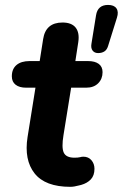

<svg xmlns="http://www.w3.org/2000/svg" viewBox="-20 -733 489 764"><path d="M89.7 -187.9 121.1 -384.1H84Q57 -384.1 42 -395.9Q27.1 -407.6 27.1 -429.3Q27.1 -458.5 45.7 -474.3Q64.2 -490 97.9 -490H137.9L151.7 -577.6Q161.9 -643.4 228.7 -643.4Q265 -643.4 281.1 -623.1Q297.1 -602.7 291.5 -565.4L279.9 -490H330Q357.9 -490 373 -478.7Q388.1 -467.4 388.1 -445.9Q388.1 -419 370.7 -401.6Q353.2 -384.1 323.2 -384.1H263.1L232.7 -195.7Q224.4 -145.8 233.7 -125.7Q243.1 -105.5 276.2 -105.5Q290 -105.5 298.4 -107.5Q305.2 -109.5 311.7 -109.5Q331.9 -109.5 343.9 -95.4Q355.9 -81.2 355.9 -61.4Q355.9 -34.7 341.5 -19.3Q327 -4 303 2.8Q297.4 4.6 294.8 4.8Q274.6 10.4 259.8 10.4Q159.9 10.4 117.6 -43.1Q75.3 -96.7 89.7 -187.9ZM344 -559.7 362.2 -672.3Q368.8 -713.4 409.9 -713.4Q433.7 -713.4 443.3 -699.8Q452.9 -686.2 445.3 -662.5L410.1 -550Q405.5 -534.8 395.3 -528.3Q385.1 -521.8 370.4 -521.8Q356 -521.8 348.4 -531.8Q340.8 -541.8 344 -559.7Z"/></svg>

Font: SN Pro Thin
Style: Italic
Weight: 200
Italic angle: -9°
Designer: Tobias Whetton
Foundry: Supernotes
Version: Version 1.003;Glyphs 3.3 (3324)